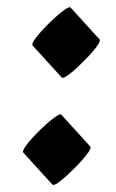

<svg xmlns="http://www.w3.org/2000/svg" viewBox="-20 -509 325 536"><path d="M151 -189 232 -100Q235 -96 226.5 -83.5Q218 -71 202.5 -54.5Q187 -38 170.5 -22.5Q154 -7 141.5 1.5Q129 10 126 6L45 -83Q42 -87 50.5 -99.5Q59 -112 74.5 -128.5Q90 -145 106.5 -160Q123 -175 135.5 -183.5Q148 -192 151 -189ZM177 -488 258 -399Q261 -395 252.5 -382.5Q244 -370 228.5 -353.5Q213 -337 196.5 -321.5Q180 -306 167.5 -297.5Q155 -289 152 -293L71 -382Q68 -386 76.5 -398.5Q85 -411 100.5 -427.5Q116 -444 132.5 -459Q149 -474 161.5 -482.5Q174 -491 177 -488Z"/></svg>

Font: Ga Maamli
Style: Regular
Weight: 400
Designer: Afotey Clement Nii Odai, Ama Asantewa Diaka, David Abbey-Thompson
Foundry: Sorkin Type Co.
Version: Version 1.000; ttfautohint (v1.8.4.7-5d5b)